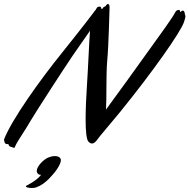

<svg xmlns="http://www.w3.org/2000/svg" viewBox="-120 -713 949 962"><path d="M808 -636C808 -636 805 -644 805 -650C802 -658 799 -660 795 -660C792 -660 785 -653 783 -653C782 -653 782 -654 782 -656C782 -660 781 -663 778 -663C770 -663 763 -663 756 -648C750 -633 680 -535 621 -454C571 -384 455 -223 411 -164C415 -223 411 -332 417 -406C425 -493 428 -657 429 -676C429 -689 425 -693 421 -693C418 -693 415 -691 413 -688C407 -679 410 -682 402 -679C395 -676 393 -667 391 -667C389 -667 388 -670 386 -676C385 -679 381 -680 378 -680C373 -680 369 -678 367 -676C365 -673 362 -669 359 -663C356 -661 354 -657 351 -653C342 -641 300 -585 191 -449C82 -314 -61 -115 -100 -14C-99 -7 -97 9 -86 9C-84 9 -79 8 -77 11C-74 17 -76 21 -61 24C-54 26 -51 28 -49 28C-47 28 -46 25 -43 18C-31 -9 2 -53 34 -109C61 -155 200 -369 244 -434L331 -559C326 -495 322 -380 316 -291C312 -232 309 -167 309 -114C309 -59 313 -16 322 -5C328 3 335 6 341 6C352 6 362 -5 370 -17C383 -35 422 -79 481 -151C646 -354 787 -555 802 -603C807 -619 809 -625 809 -630C809 -632 809 -634 808 -636ZM179 111C184 101 185 95 185 89C185 79 175 69 154 69C143 69 129 73 120 77C98 87 64 120 64 144C64 150 69 164 86 163C73 180 50 198 15 216C10 218 10 220 10 222C10 225 23 229 40 229C47 229 56 228 61 226C88 216 104 203 124 184C146 160 164 143 179 111Z"/></svg>

Font: Oregano
Style: Italic
Weight: 400
Italic angle: -12°
Designer: Astigmatic (AOETI)
Foundry: Astigmatic (AOETI)
Version: Version 1.000